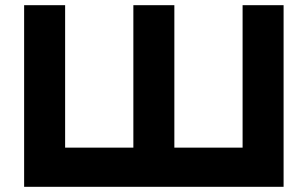

<svg xmlns="http://www.w3.org/2000/svg" viewBox="-20 -720 1186 740"><path d="M73 0V-700H231V-151H494V-700H652V-151H915V-700H1073V0Z"/></svg>

Font: Overpass Black
Style: Regular
Weight: 900
Designer: Delve Withrington, Dave Bailey, Thomas Jockin
Foundry: Delve Fonts LLC
Version: Version 4.000; ttfautohint (v1.8.3)